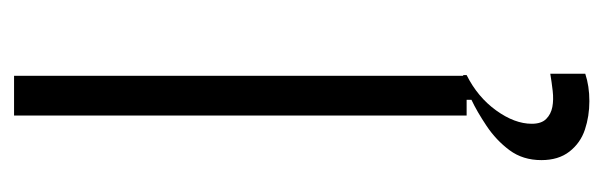

<svg xmlns="http://www.w3.org/2000/svg" viewBox="-320 -380 879 280"><g transform="rotate(-90 120.0 -240.5)"><path d="M91 0V-660H149V0ZM152 173Q134 179 112 179Q90 179 70.5 172.5Q51 166 38.5 150Q26 134 26 109Q26 82 40.5 62.5Q55 43 76 29Q97 15 114 7V-5H150V0Q118 16 98.5 43Q79 70 79 95Q79 109 86 116Q93 123 103.5 125Q114 127 127 125.5Q140 124 152 122Z"/></g></svg>

Font: Bricolage Grotesque ExtraLight
Style: Regular
Weight: 250
Designer: Mathieu Triay
Foundry: Atelier Triay
Version: Version 1.000;gftools[0.9.30]